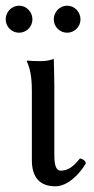

<svg xmlns="http://www.w3.org/2000/svg" viewBox="-28 -644 329 675"><path d="M-8 -576C-8 -550 13 -529 39 -529C65 -529 86 -550 86 -576C86 -602 65 -624 39 -624C13 -624 -8 -602 -8 -576ZM161 -576C161 -550 182 -529 208 -529C234 -529 255 -550 255 -576C255 -602 234 -624 208 -624C182 -624 161 -602 161 -576ZM84 -322V-81C84 -21.5 111 11 167 11C210 11 253 -33 274 -70C271.4 -79.9 263.6 -84.8 253 -87C234 -63 214 -44 186 -44C171 -44 163 -58 163 -99V-343C163 -375 161 -437 161 -437C146 -431 130 -429 111 -429C99 -429 74 -430 68 -431L66 -429C83 -394 84 -350 84 -322Z"/></svg>

Font: Libertinus Serif
Style: Regular
Weight: 400
Designer: Philipp H. Poll
Foundry: Khaled Hosny
Version: Version 6.2